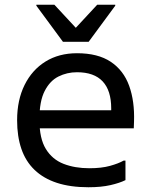

<svg xmlns="http://www.w3.org/2000/svg" viewBox="-20 -780 637 808"><path d="M352 8Q276 8 219.5 -10.5Q163 -29 125.5 -65Q88 -101 70 -153.5Q52 -206 52 -274Q52 -359 83.5 -422.5Q115 -486 171.5 -521Q228 -556 304 -556Q392 -556 446 -520Q500 -484 523.5 -419Q547 -354 544 -268L543 -240H116V-316H448V-324Q448 -399 412 -437.5Q376 -476 304 -476Q262 -476 226 -458Q190 -440 168 -397Q146 -354 146 -280V-274Q146 -197 173 -153Q200 -109 247.5 -90.5Q295 -72 356 -72Q407 -72 443 -82Q479 -92 500 -104H508V-22Q484 -10 445 -1Q406 8 352 8ZM245 -604 133 -756V-760H209L299 -663L389 -760H465V-756L353 -604Z"/></svg>

Font: Kufam
Style: Regular
Weight: 400
Designer: Wael Morcos, Artur Schmal
Foundry: Original Type
Version: Version 1.301; ttfautohint (v1.8.3)